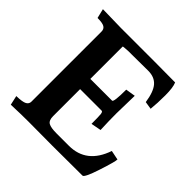

<svg xmlns="http://www.w3.org/2000/svg" viewBox="-183 -873 1036 1036"><g transform="rotate(45 334.5 -355.0)"><path d="M438 -651 313 -650H289Q248 -648 248 -646V-399H414Q426 -399 426 -495L482 -504L479 -366Q479 -309 482 -243L424 -232Q424 -289 422 -305Q420 -321 412 -321H248V-115Q248 -82 266 -72Q284 -62 327 -62H421Q556 -62 605 -206L659 -195Q659 -178 630 -89Q601 0 587 0L356 1L173 0Q120 0 43 3L31 -51Q78 -52 94 -61Q110 -70 110 -87V-623Q110 -641 96 -650Q82 -659 43 -659L30 -713Q150 -710 170 -710H429L585 -709Q597 -682 597 -622Q597 -562 592 -515L548 -522Q538 -591 512 -621Q486 -651 438 -651Z"/></g></svg>

Font: Lusitana
Style: Bold
Weight: 700
Designer: Ana Paula Megda
Foundry: Ana Paula Megda
Version: Version 1.001; ttfautohint (v1.4.1)